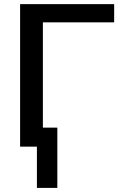

<svg xmlns="http://www.w3.org/2000/svg" viewBox="-20 -708 590 927"><path d="M256.8 -91.8V199.2H158.2V0H77.1V-688H531.2V-600.1H187V-91.8Z"/></svg>

Font: Arimo Medium
Style: Regular
Weight: 500
Designer: Steve Matteson
Foundry: Monotype Imaging Inc.
Version: Version 1.33